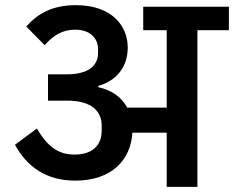

<svg xmlns="http://www.w3.org/2000/svg" viewBox="-20 -724 907 744"><path d="M272 -24C411 -24 487 -103 493 -210H626V0H745V-607H867V-698H535V-607H626V-307H473C450 -349 410 -376 361 -386V-391C434 -412 475 -467 475 -540C475 -624 413 -704 274 -704C184 -704 126 -672 82 -621L153 -549C187 -587 222 -609 271 -609C330 -609 360 -575 360 -533V-520C360 -469 323 -436 238 -436H166V-334H241C338 -334 374 -290 374 -238V-218C374 -165 343 -125 268 -125C204 -125 162 -159 123 -226L38 -163C85 -77 160 -24 272 -24Z"/></svg>

Font: IBM Plex Devanagari Medium
Style: Regular
Weight: 600
Designer: Mike Abbink, Paul van der Laan, Pieter van Rosmalen, Erin McLaughlin
Foundry: Bold Monday
Version: Version 1.0